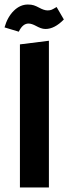

<svg xmlns="http://www.w3.org/2000/svg" viewBox="-34 -828 302 848"><path d="M54 0V-632L182 -648V0ZM-14 -707Q-1 -753 27 -780.5Q55 -808 89 -808Q105 -808 115.5 -804.5Q126 -801 139 -794Q161 -782 176 -782Q187 -782 194 -785Q201 -788 216 -797L248 -742Q207 -700 167 -700Q156 -700 145.5 -704Q135 -708 126 -713Q106 -724 92 -724Q66 -724 49 -688Z"/></svg>

Font: FiraGOUPP
Style: Bold
Weight: 700
Designer: bBox Type
Foundry: bBox Type GmbH
Version: Version 1.001